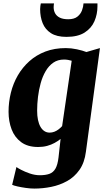

<svg xmlns="http://www.w3.org/2000/svg" viewBox="-20 -849 617 1122"><path d="M482 38Q474 101.5 444.5 143.5Q415 185.5 372 209.2Q329 233 279.5 243Q230 253 181 253Q157.5 253 131 249.2Q104.5 245.5 82.5 240.5Q60.5 235.5 51 231L76 127Q81 131.5 102.8 143Q124.5 154.5 154.2 164.8Q184 175 213 175Q246 175 268.5 167Q291 159 304 136.5Q317 114 322 71L334 -37Q318.5 -24.5 299 -13.8Q279.5 -3 255.5 3.5Q231.5 10 203 10Q142 10 103.8 -18.2Q65.5 -46.5 47.8 -93.2Q30 -140 30 -196Q30 -252.5 43.5 -307Q57 -361.5 84.2 -408.5Q111.5 -455.5 151.8 -491.5Q192 -527.5 245.2 -547.8Q298.5 -568 365 -568Q396 -568 429.8 -560.8Q463.5 -553.5 485 -545L564 -568ZM399 -494Q389.5 -497 377.8 -499Q366 -501 354 -501Q318 -501 291.5 -482.8Q265 -464.5 246.8 -433.2Q228.5 -402 217.8 -363.2Q207 -324.5 202 -282.8Q197 -241 197 -202Q197 -172 202 -148.2Q207 -124.5 216.5 -108Q226 -91.5 239.5 -82.8Q253 -74 270 -74Q284 -74 297.2 -79Q310.5 -84 322 -92.8Q333.5 -101.5 343 -112ZM368.5 -633.5Q311.5 -633.5 277.8 -655.2Q244 -677 229.2 -713.8Q214.5 -750.5 214.5 -796Q214.5 -804.5 215.8 -813.5Q217 -822.5 218.5 -829H295.5Q295 -824 294.2 -818.5Q293.5 -813 293.5 -807Q293.5 -786.5 302.5 -770.5Q311.5 -754.5 330.2 -745.5Q349 -736.5 378.5 -736.5Q413 -736.5 432 -751.5Q451 -766.5 459 -788Q467 -809.5 468 -829H549.5Q549.5 -824.5 549.5 -820.5Q549.5 -816.5 549.5 -812Q549.5 -766 532 -725.2Q514.5 -684.5 474.8 -659Q435 -633.5 368.5 -633.5Z"/></svg>

Font: Merriweather Light 18pt Black
Style: Italic
Weight: 900
Italic angle: -7.8°
Version: Version 2.101